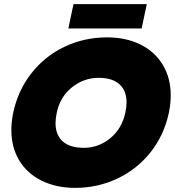

<svg xmlns="http://www.w3.org/2000/svg" viewBox="-20 -895 847 930"><path d="M336 -875H691L666 -757H311ZM35 -265Q35 -306 44 -349Q67 -457 132 -540Q197 -623 292.5 -668.5Q388 -714 499 -714Q590 -714 660 -679.5Q730 -645 768.5 -581Q807 -517 807 -433Q807 -393 798 -349Q775 -241 710 -158.5Q645 -76 549.5 -30.5Q454 15 344 15Q253 15 182.5 -19.5Q112 -54 73.5 -117.5Q35 -181 35 -265ZM587 -349Q593 -376 593 -398Q593 -456 558.5 -487Q524 -518 458 -518Q386 -518 328.5 -472Q271 -426 255 -349Q249 -322 249 -299Q249 -241 284 -210Q319 -179 386 -179Q457 -179 513.5 -225Q570 -271 587 -349Z"/></svg>

Font: Prompt ExtraBold
Style: Italic
Weight: 800
Italic angle: -12°
Designer: Katatrad Team
Foundry: CadsonDemak
Version: Version 1.001